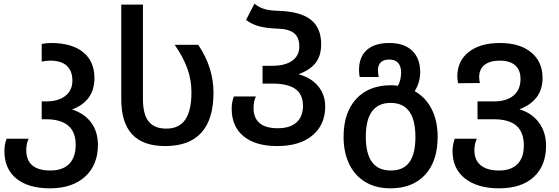

<svg xmlns="http://www.w3.org/2000/svg" viewBox="-20 -785 3041 1045"><path d="M4 37Q4 0 16 -30H136Q123 -3 123 32Q123 88 156.5 115.5Q190 143 254 143Q321 143 356.5 107Q392 71 392 3Q392 -136 229 -136H207V-233H230Q297 -233 335.5 -263Q374 -293 374 -346Q374 -399 343.5 -427Q313 -455 253 -455Q232 -455 207 -450V-546Q237 -551 257 -551Q371 -551 432.5 -501Q494 -451 494 -360Q494 -235 372 -189Q439 -168 476 -118Q513 -68 513 3Q513 113 443 176.5Q373 240 252 240Q134 240 69 187Q4 134 4 37Z M640 -245V-760H758V-245Q758 -163 789 -124Q820 -85 885 -85Q955 -85 988.5 -134Q1022 -183 1022 -284Q1022 -349 1000 -411Q978 -473 931 -541H1059Q1142 -418 1142 -280Q1142 -136 1076 -63Q1010 10 879 10Q759 10 699.5 -53.5Q640 -117 640 -245Z M1241 -193Q1241 -230 1253 -260H1373Q1360 -234 1360 -198Q1360 -142 1393.5 -114.5Q1427 -87 1491 -87Q1558 -87 1593.5 -118.5Q1629 -150 1629 -209Q1629 -271 1588 -300.5Q1547 -330 1462 -330H1409V-427H1462Q1532 -427 1570.5 -454.5Q1609 -482 1609 -532Q1609 -581 1581 -604Q1553 -627 1494 -629Q1434 -631 1394 -641Q1354 -651 1319 -676L1365 -765Q1390 -744 1420.5 -735.5Q1451 -727 1497 -726Q1616 -722 1672 -677.5Q1728 -633 1728 -544Q1728 -482 1698 -443Q1668 -404 1605 -381Q1674 -362 1712 -315.5Q1750 -269 1750 -206Q1750 -106 1680.5 -48Q1611 10 1489 10Q1371 10 1306 -43Q1241 -96 1241 -193Z M1850 -40Q1850 -172 1918.5 -246.5Q1987 -321 2108 -321Q2126 -321 2146 -318Q2163 -349 2163 -391Q2163 -425 2146.5 -443Q2130 -461 2099 -461Q2037 -461 2037 -401Q2037 -390 2041 -366H1938Q1934 -383 1934 -404Q1934 -475 1976.5 -513Q2019 -551 2099 -551Q2179 -551 2223 -509.5Q2267 -468 2267 -392Q2267 -366 2259.5 -339Q2252 -312 2237 -289Q2297 -255 2329.5 -191Q2362 -127 2362 -40Q2362 92 2294 166Q2226 240 2105 240Q2025 240 1967.5 205Q1910 170 1880 106.5Q1850 43 1850 -40ZM2241 -40Q2241 -225 2106 -225Q1971 -225 1971 -40Q1971 143 2107 143Q2176 143 2208.5 97.5Q2241 52 2241 -40Z M2443 37Q2443 4 2455 -30H2575Q2562 0 2562 32Q2562 87 2597 115Q2632 143 2696 143Q2762 143 2796.5 108Q2831 73 2831 7Q2831 -65 2791 -100.5Q2751 -136 2666 -136H2579V-233H2666Q2737 -233 2775 -265Q2813 -297 2813 -355Q2813 -404 2784 -429.5Q2755 -455 2701 -455Q2647 -455 2617.5 -432Q2588 -409 2588 -365Q2588 -351 2592 -333L2473 -332Q2469 -354 2469 -368Q2469 -453 2531 -502Q2593 -551 2701 -551Q2809 -551 2871 -500Q2933 -449 2933 -360Q2933 -298 2900.5 -255.5Q2868 -213 2807 -190Q2875 -170 2913.5 -117.5Q2952 -65 2952 8Q2952 117 2885 178.5Q2818 240 2696 240Q2579 240 2511 186.5Q2443 133 2443 37Z"/></svg>

Font: Noto Sans Georgian Medium
Style: Regular
Weight: 500
Designer: Monotype Design team
Foundry: Monotype Imaging Inc.
Version: Version 1.000